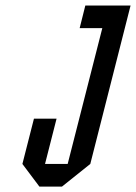

<svg xmlns="http://www.w3.org/2000/svg" viewBox="-20 -687 501 707"><path d="M105 -250H188.3L145.8 -83.3H229.2L356.7 -583.3H273.3L294.2 -666.7H460.8L312.5 -83.3L208.3 0H125L62.5 -83.3Z"/></svg>

Font: Yulong
Style: Italic
Weight: 400
Italic angle: -14.25°
Designer: GGBotNet
Foundry: f0n7.com
Version: 1.00